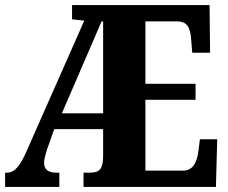

<svg xmlns="http://www.w3.org/2000/svg" viewBox="-20 -734 894 754"><path d="M0 -56H8Q29 -56 46.5 -75Q64 -94 82 -135L311 -653L263 -658V-714H803L805 -527H735L731 -575Q729 -615 716.5 -632.5Q704 -650 676 -650H551V-405H748V-342H551V-64H700Q749 -64 759 -139L765 -187H833L828 0H308V-56H336Q363 -56 374 -70.5Q385 -85 385 -122V-227H193L165 -148Q153 -110 153 -95Q153 -56 201 -56H213V0H0ZM385 -289V-650H379L223 -289Z"/></svg>

Font: Noto Serif CondBlack
Style: Regular
Weight: 900
Width: 3
Designer: Monotype Design Team
Foundry: Monotype Imaging Inc.
Version: Version 1.001